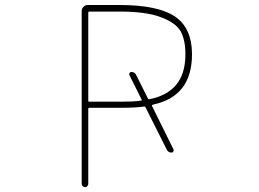

<svg xmlns="http://www.w3.org/2000/svg" viewBox="-20 -773 1040 770"><path d="M307.6 -35.2V-728.5Q307.6 -738.3 314.9 -745.6Q322.3 -752.9 332 -752.9H460Q614.3 -752.9 682.6 -706.1Q715.8 -683.6 732.4 -646.5Q750 -608.4 750 -555.7Q750 -470.7 710.9 -420.4Q671.9 -370.1 593.8 -353.5L592.8 -352.5Q587.9 -351.6 589.8 -347.7L675.8 -173.8Q677.7 -169.9 675.3 -165.5Q672.9 -161.1 668 -161.1Q654.3 -161.1 648.4 -173.8L563.5 -342.8Q561.5 -346.7 557.6 -345.7Q523.4 -340.8 469.7 -340.8H337.9Q334 -340.8 334 -335.9V-35.2Q334 -30.3 330.1 -26.4Q326.2 -22.5 320.8 -22.5Q315.4 -22.5 311.5 -26.4Q307.6 -30.3 307.6 -35.2ZM334 -369.1Q334 -365.2 337.9 -365.2H469.7Q514.6 -365.2 543 -369.1H544.9Q549.8 -370.1 547.9 -374L499 -471.7Q497.1 -475.6 499.5 -480Q502 -484.4 506.8 -484.4Q520.5 -484.4 526.4 -471.7L573.2 -377.9Q575.2 -374 579.1 -375Q651.4 -389.6 687.5 -434.1Q723.6 -478.5 723.6 -555.7Q723.6 -611.3 705.1 -646.5Q685.5 -681.6 625 -704.1Q566.4 -726.6 460 -726.6H337.9Q334 -726.6 334 -722.7Z"/></svg>

Font: Rounded Mgen+ 1m thin
Style: Regular
Weight: 100
Designer: [Source Han Sans]
Ryoko NISHIZUKA  (kana & ideographs); Paul D. Hunt (Latin, Greek & Cyrillic); Wenlong ZHANG  (bopomofo
Version: Version 1.059.20150602